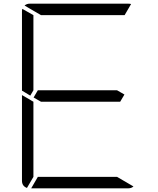

<svg xmlns="http://www.w3.org/2000/svg" viewBox="-20 -1020 856 1040"><path d="M161 -735V-531L144 -502L99 -529V-959Q99 -968 101 -972L161 -938ZM631 -469H408H202L162 -492L185 -531H408H614L654 -508ZM202 -938 113 -990Q125 -1000 140 -1000H408H676Q686 -1000 690 -998L655 -938H408ZM614 -62 703 -10Q691 0 676 0H408H149L185 -62H408ZM126 -2Q99 -12 99 -41V-500V-505L139 -482L152 -474L161 -469V-265V-62Z"/></svg>

Font: DSEG7 Modern
Style: Light
Weight: 300
Designer: Keshikan(Twitter:@keshinomi_88pro)
Version: Version 0.46